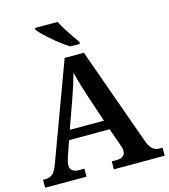

<svg xmlns="http://www.w3.org/2000/svg" viewBox="-132 -1035 1002 1139"><g transform="rotate(-15 368.5 -465.5)"><path d="M3 0V-49H17Q45 -49 62 -63.5Q79 -78 96 -124L314 -714H432L646 -115Q660 -77 677.5 -63Q695 -49 721 -49H737V0H425V-49H459Q479 -49 493.5 -59Q508 -69 508 -91Q508 -102 505 -112.5Q502 -123 499 -132L462 -236H213L181 -144Q177 -132 173.5 -117Q170 -102 170 -92Q170 -71 184.5 -60Q199 -49 222 -49H257V0ZM233 -294H443L387 -461Q375 -499 362.5 -540Q350 -581 342 -616Q333 -583 321 -545Q309 -507 295 -468ZM365 -771Q342 -785 316 -804.5Q290 -824 264.5 -846Q239 -868 218.5 -888Q198 -908 189 -921V-931H329Q340 -909 356.5 -882Q373 -855 391 -829Q409 -803 423 -784V-771Z"/></g></svg>

Font: Noto Serif Khojki SemiBold
Style: Regular
Weight: 600
Version: Version 2.003